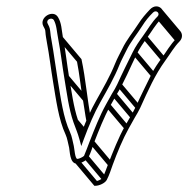

<svg xmlns="http://www.w3.org/2000/svg" viewBox="-20 -533 600 612"><path d="M131.8 -458.1C125.5 -470.6 144.5 -479 151.4 -469.4C160.7 -452.2 160.5 -434.9 165.6 -408.5C172.7 -372.1 178.5 -322.8 185 -284.6C193.4 -234.8 199.1 -186.8 214.1 -143.5C221.4 -122.5 227.4 -110.4 233.2 -89L239.1 -67.4L247.6 -90.4C263.4 -132.7 280 -172 299.8 -207.2C322.1 -246.9 343.9 -284 361.2 -327.3C366.7 -341.1 377.1 -360 383.2 -372.8C395.6 -398.8 416.6 -423.8 433 -449.8C444.4 -467.8 454 -479.5 467.8 -493.1C478.3 -503.4 491.4 -490.2 482.4 -480.8C463.7 -462.4 450.9 -439 435.7 -418.2C424.4 -402.7 412.2 -385.4 402.8 -366.2C386.4 -332.7 369.4 -299.1 353.7 -264.2C349.1 -254.8 343.6 -244.5 337.3 -235L317.7 -199.8C298.4 -165.3 280.7 -120.3 265.7 -81.9C258.7 -64 254 -50.1 247.8 -36.1C243.6 -32.1 231.6 -26.5 226.7 -26.5C218.9 -26.5 217.2 -60 215.2 -67.9C211.7 -81.3 209.8 -97.5 203.1 -112C181.6 -158 173.8 -219.7 164.1 -277.4C157.9 -313.8 151.5 -364.6 144.7 -401.4C142.4 -413.6 140.7 -424.8 140 -434.1C139 -445.5 134.7 -452.1 131.8 -458.1ZM350.1 -229C375.5 -269.5 395.8 -320.1 416.5 -361.8C425 -378.9 435.7 -394.6 447.6 -410.8C463.8 -433 475.9 -455 492.4 -471.2C516.4 -496.2 483.3 -530 457.5 -502.4C444.2 -488.2 432.4 -475 420.5 -456.2C404.6 -431.2 383.7 -406.8 369.6 -377.2C364 -365.5 353.3 -346.5 347.1 -330.7C330.7 -289.7 308.8 -252.2 286.8 -212.8C270 -182.9 255.4 -150.8 241.9 -115.8C238.8 -125.8 233.4 -136 228.5 -150.5C214.4 -192.1 208.1 -241.7 199.9 -289.4C193.6 -326.7 188.4 -376.1 180.6 -413.5C176.1 -438.8 176.5 -459.4 164.7 -478.6C149 -504.3 104.1 -477.3 118 -449.9C122 -441.3 124.4 -440.2 124.8 -430.5C125.3 -420.6 127.6 -409.8 129.7 -396.6C136.7 -360.5 142.8 -309.6 149.1 -272.6C158.7 -215.7 166.5 -152.5 189.1 -104C194.7 -92 196.6 -76.7 200.4 -62.1C202.6 -53.6 201.9 -11.5 224.3 -11.5C236.6 -11.5 254.2 -20.2 260.4 -29.7C269.9 -44.4 273.8 -63.2 279.7 -78.2C294.9 -117 312 -160.7 330.7 -194.2ZM248.1 -27.7 307.6 43 319.9 32.4 260.4 -38.3ZM266.5 -74.7 326 -4 338.3 -14.6 278.8 -85.3ZM318 -191.7 377.6 -121 389.9 -131.6 330.3 -202.3ZM337.6 -226.7 397.1 -156 409.4 -166.6 349.9 -237.3ZM354.4 -256.7 413.9 -186 426.2 -196.6 366.6 -267.3ZM403.5 -358.7 463 -288 475.3 -298.6 415.8 -369.3ZM435.5 -409.2 495 -338.5 507.3 -349.1 447.8 -419.8ZM481.3 -470.7 540.8 -400 553 -410.6 493.5 -481.3ZM215.1 -141.7 242.8 -108.8 255.1 -119.4 227.4 -152.3ZM186.3 -281.7 245.8 -211 258.1 -221.6 198.6 -292.3ZM167 -405.7 225.5 -336.2C232.9 -300 237.6 -251.4 244.5 -213.9C248.8 -190 251.1 -168.8 255.5 -146.4L270.5 -151.4C258.3 -213.3 253.2 -281.7 239.7 -344.4L179.2 -416.3ZM482.9 -493.8 542.4 -423.1C545.8 -419.1 546.1 -414.2 541.9 -410.1C523.3 -391.6 510.4 -368.3 495.2 -347.5C483.9 -332 471.7 -314.7 462.3 -295.5C445.9 -262 428.9 -228.3 413.2 -193.5C402.7 -172.2 389 -150.2 377.2 -129.1C357.9 -94.6 340.2 -49.6 325.2 -11.2C318.2 6.7 313.5 20.6 307.3 34.6C303.9 37.9 294 42.8 289 43.9L231.6 -24.3L219.4 -13.7L280.7 59.2H283.8C296.5 59.2 315 50.6 320.3 40.5C328.7 24.6 333.5 8 339.2 -7.5C353.3 -46.2 371.7 -90.4 390.2 -123.5L409.7 -158.3C416.1 -168.6 421.6 -178.5 426.8 -189C451.8 -244.2 474.2 -295 507.1 -340.1C523.3 -362.3 535.6 -384.1 551.9 -400.5C563.4 -412.1 561.3 -426 554.7 -433.8L495.2 -504.5Z"/></svg>

Font: CiSf OpenHand
Style: GlsObl
Weight: 400
Foundry: Cannot Into Space Fonts
Version: Version 0.7892